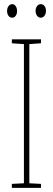

<svg xmlns="http://www.w3.org/2000/svg" viewBox="-20 -903 254 923"><path d="M37 0V-19L95 -22V-691L37 -695V-714H177V-695L121 -691V-22L177 -19V0ZM39 -883Q49 -883 55.5 -873.5Q62 -864 62 -850Q62 -836 55.5 -827Q49 -818 39 -818Q27 -818 20.5 -827.5Q14 -837 14 -850Q14 -864 21 -873.5Q28 -883 39 -883ZM176 -883Q187 -883 194 -874Q201 -865 201 -851Q201 -837 194 -827.5Q187 -818 176 -818Q165 -818 158 -827.5Q151 -837 151 -851Q151 -864 158 -873.5Q165 -883 176 -883Z"/></svg>

Font: Noto Sans Display Thin Cond
Style: Regular
Weight: 250
Width: 3
Designer: Monotype Design team
Foundry: Monotype Imaging Inc.
Version: Version 1.000